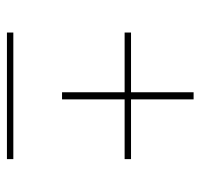

<svg xmlns="http://www.w3.org/2000/svg" viewBox="-32 -532 565 540"><g transform="rotate(90 250.0 -262.5)"><path d="M240 -155V-331H72V-349H240V-525H260V-349H428V-331H260V-155ZM72 0V-18H428V0Z"/></g></svg>

Font: Iosevka Term Curly Thin
Style: Regular
Weight: 100
Designer: Belleve Invis
Foundry: Belleve Invis
Version: Version 32.3.0